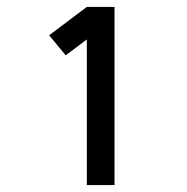

<svg xmlns="http://www.w3.org/2000/svg" viewBox="-20 -833 540 555"><path d="M231 -298V-719L170 -673L122 -731L231 -813H311V-298Z"/></svg>

Font: Iosevka SS08
Style: Regular
Weight: 400
Monospace: yes
Designer: Belleve Invis
Foundry: Belleve Invis
Version: 2.1.0; ttfautohint (v1.8.2)